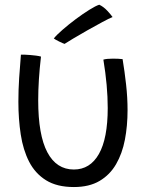

<svg xmlns="http://www.w3.org/2000/svg" viewBox="-20 -750 629 794"><path d="M407.5 -503.5Q421.5 -507.5 447 -507.5Q457 -507.5 468.5 -507Q480 -506.5 487 -505.5Q495.5 -454 501.5 -400Q507.5 -346 507.5 -294.5Q507.5 -229.5 496.5 -172.2Q485.5 -115 460 -71Q434.5 -27 391.8 -1.8Q349 23.5 285.5 23.5Q215.5 23.5 170.5 -4.5Q125.5 -32.5 100.5 -81.2Q75.5 -130 65.8 -193.8Q56 -257.5 56 -329.5Q56 -377.5 59.2 -427Q62.5 -476.5 66.5 -524Q73 -524 84.2 -523.8Q95.5 -523.5 105 -522.5Q117 -521.5 129 -520Q141 -518.5 149.5 -516Q138 -417.5 138 -335Q138 -191.5 175.8 -120.2Q213.5 -49 285.5 -49Q352.5 -49 389 -113.2Q425.5 -177.5 425.5 -303.5Q425.5 -394.5 407.5 -503.5ZM390.5 -730.5Q408.5 -722 423.8 -705.5Q439 -689 445.5 -679.5Q431.5 -674 402.8 -658.5Q374 -643 341.2 -624.5Q308.5 -606 282.2 -590.2Q256 -574.5 247 -568.5Q240.5 -570.5 224.2 -578.5Q208 -586.5 202.5 -591Q214 -605.5 238.8 -627Q263.5 -648.5 293.2 -670.8Q323 -693 349.5 -709.5Q376 -726 390.5 -730.5Z"/></svg>

Font: Grandstander Light
Style: Regular
Weight: 300
Designer: Tyler Finck
Foundry: Etcetera Type Co
Version: Version 1.200; ttfautohint (v1.8.3)